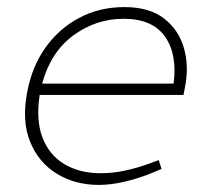

<svg xmlns="http://www.w3.org/2000/svg" viewBox="-20 -516 587 542"><path d="M259 6Q192 6 140.5 -25.5Q89 -57 65 -116Q41 -175 57 -257Q70 -327 107.5 -380.5Q145 -434 202.5 -465Q260 -496 331 -496Q402 -496 443.5 -463.5Q485 -431 499.5 -379.5Q514 -328 502 -269L498 -248H92Q81 -177 100 -127.5Q119 -78 162 -52.5Q205 -27 264 -27Q298 -27 331 -34Q364 -41 398 -53L428 -64L436 -39L407 -27Q373 -13 333.5 -3.5Q294 6 259 6ZM99 -280H470Q481 -363 445.5 -413Q410 -463 329 -463Q251 -463 187 -416Q123 -369 99 -280Z"/></svg>

Font: REM Medium Thin
Style: Italic
Weight: 250
Italic angle: -11°
Version: Version 1.005;gftools[0.9.28]